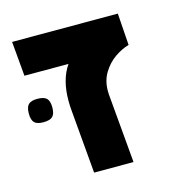

<svg xmlns="http://www.w3.org/2000/svg" viewBox="-93 -701 786 793"><g transform="rotate(-15 300.0 -304.5)"><path d="M188.5 -314.5Q188.5 -404 228 -461H39.5L26.5 -609H478.5L488 -472.5Q457.5 -464 427.2 -443Q397 -422 376.5 -388.5Q356 -355 356 -311.5Q356 -301 356.5 -296L382.5 0H214L190.5 -271Q188.5 -291.5 188.5 -314.5ZM16.5 -305Q16.5 -332.5 27.8 -343.8Q39 -355 66 -355Q94 -355 105.5 -343.8Q117 -332.5 117 -305Q117 -277.5 105.5 -266.2Q94 -255 66 -255Q39 -255 27.8 -266.2Q16.5 -277.5 16.5 -305Z"/></g></svg>

Font: JuliaMono Black
Style: Italic
Weight: 900
Italic angle: -9°
Monospace: yes
Designer: cormullion
Foundry: corm
Version: Version 0.057; ttfautohint (v1.8.4)